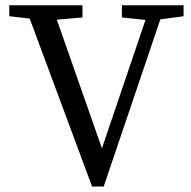

<svg xmlns="http://www.w3.org/2000/svg" viewBox="-20 -689 714 716"><path d="M323.4 6.7H366.7L595.7 -669.3H541.1L350.3 -106.9L370.3 -106.9L173.1 -669.3H72.3L323.4 6.7ZM14.6 -628.5 145.5 -613.5H166.3L287.6 -623.9V-669.3H14.6V-628.5ZM434.5 -623.9 534.8 -613.5H554.5L664.6 -628.5V-669.3H434.5V-623.9Z"/></svg>

Font: Source Serif Variable
Style: Regular
Weight: 389
Designer: Frank Grießhammer
Foundry: Adobe Systems Incorporated
Version: Version 3.001;hotconv 1.0.111;makeotfexe 2.5.65597